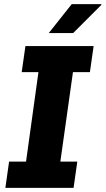

<svg xmlns="http://www.w3.org/2000/svg" viewBox="-20 -909 511 929"><path d="M6 0 24 -127H106L166 -560H85L103 -686H433L415 -560H333L272 -127H354L336 0ZM216 -749 327 -889H470L471 -886L334 -749Z"/></svg>

Font: Chivo Medium
Style: Bold Italic
Weight: 700
Italic angle: -8.05°
Version: Version 2.002